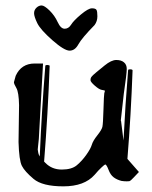

<svg xmlns="http://www.w3.org/2000/svg" viewBox="-20 -655 549 693"><path d="M231.2 -472.2C244.1 -472.2 254.6 -479.7 262.9 -494.9C271.2 -510 290.5 -533 320.8 -564L321.3 -564.5C328.1 -573.6 331.5 -584.1 331.5 -596.2C331.5 -608.2 330.4 -616 328.1 -619.6C325.8 -623.2 320.4 -625 311.8 -625C303.1 -625 290 -617.6 272.2 -602.8C254.5 -588 242.6 -575.7 236.6 -565.9C230.6 -556.2 222.8 -551.3 213.4 -551.3C203.9 -551.3 195.6 -559.2 188.2 -575.2C180.9 -591.1 171.1 -605.1 158.7 -617.2C146.3 -629.2 136.8 -635.3 130.1 -635.3C123.5 -635.3 117.3 -632.6 111.6 -627.2C105.9 -621.8 103 -615.2 103 -607.2C103 -599.2 106.9 -587.3 114.5 -571.5C122.2 -555.7 140.3 -535.2 168.9 -510C197.6 -484.8 218.3 -472.2 231.2 -472.2ZM416 -219.7 426.8 -316.4C433.9 -364.9 437.5 -394.7 437.5 -405.8V-406.2C437.5 -416.7 434.1 -424.6 427.2 -430.2C420.7 -435.7 411.5 -438.5 399.7 -438.5C387.8 -438.5 373.7 -431.8 357.4 -418.5C341.1 -405.1 331.5 -397.2 328.4 -394.8C325.3 -392.3 321.6 -389.2 317.4 -385.3C313.2 -381.3 310.3 -378.2 308.8 -375.7C307.4 -373.3 306.6 -370 306.6 -365.7C306.6 -361.5 311.8 -354.8 322.3 -345.7C332.7 -336.6 341 -331.5 347.2 -330.6C353.4 -329.6 357.3 -328.6 358.9 -327.6C358.9 -327.3 358.7 -326.7 358.4 -325.7C358.1 -324.7 357.4 -322.3 356.4 -318.4C355.5 -314.5 354.5 -295.1 353.5 -260.3C352.5 -225.4 351.2 -204.4 349.6 -197.3C348 -190.1 341.9 -179.9 331.3 -166.5C320.7 -153.2 314 -141.8 311.3 -132.3C308.5 -122.9 301.9 -110.8 291.5 -96.2C281.1 -81.5 269.7 -69 257.3 -58.6C245 -48.2 226.9 -43 203.1 -43C179.4 -43 159.7 -50.9 144 -66.9L139.2 -71.8C148.3 -185.4 154.9 -300.3 159.2 -416.5V-417C159.2 -418.9 156.7 -420.1 151.9 -420.4H149.9C146 -420.4 143.9 -419.4 143.6 -417.5C134.8 -309.1 128.1 -200 123.5 -90.3C120.9 -94.6 119.2 -98.5 118.4 -102.1C117.6 -105.6 116.9 -110 116.2 -115.2L117.2 -125.5L120.1 -153.3L135.3 -425.8H105.5C72.9 -425.8 50 -411 36.6 -381.3L30.3 -358.4C30.3 -354.2 33.2 -347.1 39.1 -337.2C44.9 -327.2 48.2 -306.6 48.8 -275.4L46.9 -142.1C48.2 -98.1 52.2 -69.5 59.1 -56.2C65.9 -42.8 79.9 -27.2 101.1 -9.3C122.2 8.6 158.1 17.6 208.7 17.6C259.4 17.6 296.9 3.7 321.3 -23.9C330.7 -35 339 -43.9 346.2 -50.5C353.4 -57.2 357.9 -60.9 359.9 -61.5C363.1 -60.9 367.1 -54.4 371.8 -42C376.5 -29.6 382.7 -20.6 390.4 -14.9C398 -9.2 407.4 -4.9 418.5 -2C425 -1 431.3 -0.5 437.5 -0.5C440.8 -0.5 443.8 -0.7 446.8 -1C450.4 -2.3 455.6 -6.7 462.4 -14.2L481.4 -34.2L439.9 -81.5C448.4 -187 454.6 -293.5 458.5 -400.9C458.5 -403.2 455.9 -404.5 450.7 -404.8H448.7C444.8 -404.8 442.7 -403.8 442.4 -401.9C435.5 -317.5 430 -232.9 425.8 -147.9L417 -217.8Z"/></svg>

Font: Drukaatie burti
Style: Regular
Weight: 400
Version: Version 0.14.4